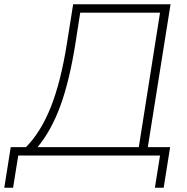

<svg xmlns="http://www.w3.org/2000/svg" viewBox="-65 -725 870 895"><path d="M-45 150 -15 -39H56Q126 -110 172.5 -227.5Q219 -345 247 -523L276 -705H730L624 -39H728L698 150H657L681 0H20L-4 150ZM110 -39H582L681 -666H309L287 -525Q259 -348 216.5 -232Q174 -116 110 -39Z"/></svg>

Font: Mulish ExtraLight
Style: Italic
Weight: 200
Italic angle: -9°
Designer: Vernon Adams
Foundry: Vernon Adams
Version: Version 3.603